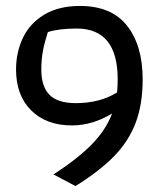

<svg xmlns="http://www.w3.org/2000/svg" viewBox="-20 -626 554 646"><path d="M160 -39Q243 -93 290 -141.5Q337 -190 357 -244Q291 -204 222 -204Q136 -204 85 -254.5Q34 -305 34 -392Q34 -450 57 -498.5Q80 -547 128.5 -576.5Q177 -606 249 -606Q355 -606 407.5 -539.5Q460 -473 460 -359Q460 -275 436.5 -213Q413 -151 364.5 -101Q316 -51 234 0ZM374 -315Q376 -343 376 -359Q376 -530 238 -530Q178 -530 141 -518Q130 -484 124.5 -455Q119 -426 119 -392Q119 -335 146.5 -307Q174 -279 235 -279Q316 -279 374 -315Z"/></svg>

Font: Athiti Medium
Style: Regular
Weight: 500
Designer: CadsonDemak Team
Foundry: CadsonDemak
Version: Version 1.032